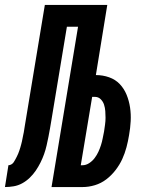

<svg xmlns="http://www.w3.org/2000/svg" viewBox="-66 -755 586 775"><path d="M-46 0 -32 -88Q-26 -88 -20 -91.5Q-14 -95 -10.5 -100.5Q-7 -106 -4 -111.5Q-1 -117 2 -123Q5 -129 7.5 -135Q10 -141 12 -147Q14 -153 16 -159.5Q18 -166 19.5 -172Q21 -178 22.5 -184Q24 -190 25 -196.5Q26 -203 27.5 -209Q29 -215 30 -221Q31 -227 32 -233.5Q33 -240 34 -246L115 -735H367L321 -452Q349 -452 374.5 -443Q400 -434 417.5 -415.5Q435 -397 445 -372.5Q455 -348 459 -321Q463 -294 461.5 -266Q460 -238 455 -210Q451 -185 444.5 -160.5Q438 -136 427.5 -113Q417 -90 400.5 -68.5Q384 -47 363 -31Q342 -15 317 -7.5Q292 0 268 0H142L249 -647H204L142 -273Q139 -255 136 -237.5Q133 -220 129.5 -202.5Q126 -185 122 -167.5Q118 -150 112 -133Q106 -116 97.5 -99Q89 -82 78.5 -66.5Q68 -51 54 -37.5Q40 -24 23.5 -15Q7 -6 -11 -3Q-29 0 -46 0ZM260 -88H267Q281 -88 294 -96.5Q307 -105 316 -117Q325 -129 331 -142Q337 -155 341.5 -169Q346 -183 348.5 -196.5Q351 -210 354 -224Q356 -238 358 -252Q360 -266 360 -279.5Q360 -293 359 -306.5Q358 -320 354 -332.5Q350 -345 340.5 -354.5Q331 -364 317 -364H306Z"/></svg>

Font: Iosevka SS18
Style: Bold Italic
Weight: 700
Italic angle: -9°
Monospace: yes
Designer: Belleve Invis
Foundry: Belleve Invis
Version: Version 25.1.1; ttfautohint (v1.8.4)